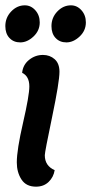

<svg xmlns="http://www.w3.org/2000/svg" viewBox="-23 -690 342 720"><path d="M87 -366Q87 -404 60 -417Q63 -447 86 -465.5Q109 -484 138 -484Q164 -484 182 -468Q200 -452 200 -421Q200 -383 172.5 -251.5Q145 -120 145 -108Q145 -68 182 -52Q178 -26 159.5 -8Q141 10 112 10Q75 10 57.5 -17Q40 -44 40 -81Q40 -128 63.5 -230Q87 -332 87 -366ZM226 -531Q201 -531 185.5 -547.5Q170 -564 170 -592Q170 -624 192 -647Q214 -670 243 -670Q266 -670 282.5 -651.5Q299 -633 299 -606Q299 -575 275.5 -553Q252 -531 226 -531ZM53 -531Q28 -531 12.5 -547.5Q-3 -564 -3 -592Q-3 -624 19 -647Q41 -670 70 -670Q93 -670 109.5 -651.5Q126 -633 126 -606Q126 -575 102.5 -553Q79 -531 53 -531Z"/></svg>

Font: Overlock
Style: Bold Italic
Weight: 700
Version: Version 1.001